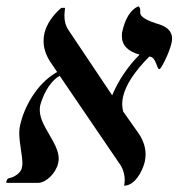

<svg xmlns="http://www.w3.org/2000/svg" viewBox="-52 -579 565 608"><path d="M491 -442C492 -447 493 -452 493 -456C493 -489 463 -499 442 -505C397 -520 392 -531 392 -540V-548C392 -551 391 -555 387 -559C387 -559 352 -551 336 -482C334 -476 334 -470 334 -464C334 -436 353 -416 390 -406C352 -368 323 -324 303 -277L302 -279L164 -485C156 -497 152 -512 152 -529C152 -537 153 -545 154 -554H142C113 -529 96 -502 89 -475C87 -466 86 -458 86 -449C86 -427 93 -406 106 -385L129 -351C61 -313 23 -234 12 -184C10 -176 9 -167 9 -158C9 -125 19 -87 19 -61C19 -56 18 -51 17 -47C14 -31 -8 -17 -23 -15C-28 -14 -32 -8 -32 -3C-32 -2 -32 -1 -31 0H69C93 0 125 -30 132 -62C133 -66 134 -71 134 -76C134 -127 74 -179 74 -230C74 -235 74 -239 75 -244C82 -271 101 -318 137 -339L331 -54C338 -42 343 -26 343 -9C343 -3 342 2 341 9C374 9 398 -34 406 -65C408 -73 409 -82 409 -90C409 -112 402 -134 388 -155L338 -226C336 -234 335 -242 335 -250C335 -258 336 -266 338 -274C346 -308 371 -350 421 -400C444 -398 443 -360 453 -360C458 -360 484 -411 491 -442Z"/></svg>

Font: Libertinus Serif
Style: Italic
Weight: 400
Italic angle: -12°
Designer: Philipp H. Poll, Khaled Hosny
Foundry: Caleb Maclennan
Version: Version 7.050;RELEASE